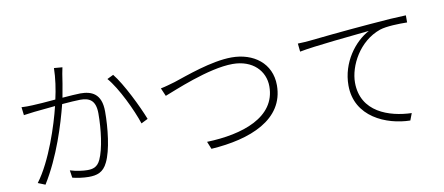

<svg xmlns="http://www.w3.org/2000/svg" viewBox="-70 -1058 3140 1358"><g transform="rotate(-10 1500.0 -378.5)"><path d="M768 -660 723 -638C792 -559 874 -385 906 -287L954 -311C919 -402 831 -583 768 -660ZM90 -547 97 -489C120 -492 155 -496 174 -499L325 -514C294 -385 215 -138 110 1L162 22C275 -160 341 -378 377 -519C429 -523 478 -527 507 -527C571 -527 618 -507 618 -409C618 -295 601 -159 567 -85C544 -35 510 -28 472 -28C443 -28 393 -34 349 -48L357 6C387 14 435 21 473 21C532 21 578 8 609 -57C650 -139 667 -296 667 -415C667 -545 595 -571 516 -571C490 -571 441 -567 387 -563C400 -628 411 -702 415 -729C418 -745 421 -761 424 -775L364 -780C363 -710 351 -628 335 -559C269 -553 203 -548 169 -547C140 -546 119 -545 90 -547Z M1084 -507 1109 -449C1174 -473 1439 -589 1613 -589C1757 -589 1842 -499 1842 -388C1842 -166 1596 -86 1340 -78L1362 -24C1644 -42 1896 -140 1896 -387C1896 -545 1771 -636 1614 -636C1468 -636 1276 -563 1187 -534C1148 -523 1120 -514 1084 -507Z M2093 -651 2099 -592C2203 -613 2488 -640 2603 -652C2497 -596 2394 -461 2394 -297C2394 -70 2612 20 2782 23L2801 -27C2642 -32 2443 -96 2443 -309C2443 -427 2527 -593 2683 -647C2732 -663 2821 -665 2880 -664V-715C2816 -713 2731 -708 2619 -698C2434 -683 2231 -662 2177 -656C2157 -654 2130 -652 2093 -651Z"/></g></svg>

Font: Noto Sans SC Light
Style: Regular
Weight: 300
Designer: Ryoko NISHIZUKA 西塚涼子 (kana, bopomofo & ideographs); Paul D. Hunt (Latin, Greek & Cyrillic); Sandoll Communications 산돌커뮤니
Foundry: Adobe
Version: Version 2.004;hotconv 1.0.118;makeotfexe 2.5.65603